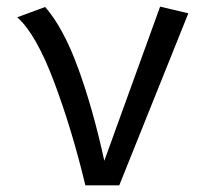

<svg xmlns="http://www.w3.org/2000/svg" viewBox="-20 -558 640 578"><path d="M32 -506 116 -537Q171 -474 215.5 -352Q260 -230 294 -74L462 -538L547 -518L339 0H237Q197 -167 143 -311Q89 -455 32 -506Z"/></svg>

Font: FiraDG Mono
Style: Regular
Weight: 400
Designer: Carrois Corporate & Edenspiekermann AG
Foundry: Carrois Corporate GbR & Edenspiekermann AG
Version: Version 3.206